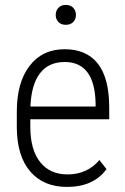

<svg xmlns="http://www.w3.org/2000/svg" viewBox="-20 -734 498 764"><path d="M246.6 9.8Q153.3 9.8 100.6 -51.3Q47.9 -112.3 46.9 -225.1V-289.6Q46.9 -405.8 97.7 -471.9Q148.4 -538.1 237.3 -538.1Q323.2 -538.1 368.4 -481.9Q413.6 -425.8 414.6 -310.1V-259.3H100.6V-229.5Q100.6 -138.7 139.4 -89.4Q178.2 -40 249 -40Q327.1 -40 375.5 -97.2L403.8 -61Q352.1 9.8 246.6 9.8ZM237.3 -487.3Q173.3 -487.3 138.9 -442.1Q104.5 -397 101.1 -310.1H360.4V-324.2Q356.4 -487.3 237.3 -487.3ZM201.7 -674.3Q201.7 -691.4 212.4 -702.9Q223.1 -714.4 241.7 -714.4Q260.7 -714.4 271.5 -702.9Q282.2 -691.4 282.2 -674.3Q282.2 -657.7 271.5 -646.5Q260.7 -635.3 241.7 -635.3Q223.1 -635.3 212.4 -646.5Q201.7 -657.7 201.7 -674.3Z"/></svg>

Font: Roboto Condensed Light
Style: Regular
Weight: 300
Designer: Google
Version: Version 2.134; 2016